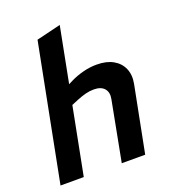

<svg xmlns="http://www.w3.org/2000/svg" viewBox="-139 -874 872 978"><g transform="rotate(-20 296.5 -385.0)"><path d="M21 0 165 -738 297 -770 230 -425 187 -444 265 -483Q294 -497 330.5 -506.5Q367 -516 404 -516Q457 -516 492.5 -496Q528 -476 543.5 -440.5Q559 -405 550 -358L480 0H353L415 -325Q422 -360 404 -381Q386 -402 347 -402Q325 -402 303 -396.5Q281 -391 254 -380L218 -365L147 0Z"/></g></svg>

Font: REM Medium
Style: Italic
Weight: 500
Italic angle: -11°
Designer: Octavio Pardo
Foundry: Ashler Design
Version: Version 1.005;gftools[0.9.28]